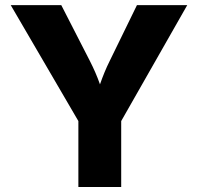

<svg xmlns="http://www.w3.org/2000/svg" viewBox="-20 -748 792 768"><path d="M293.5 0H464.8V-263.7L729 -727.5H527.8L418.9 -504.4C403.8 -474.1 392.1 -445.3 379.9 -410.6C367.7 -445.3 355 -473.6 339.4 -504.4L225.1 -727.5H22.9L293.5 -263.7Z"/></svg>

Font: Inter ExtraBold
Style: Regular
Weight: 800
Designer: Rasmus Andersson
Foundry: rsms
Version: Version 4.001;git-9221beed3